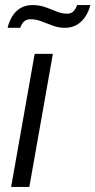

<svg xmlns="http://www.w3.org/2000/svg" viewBox="-20 -739 377 759"><path d="M24 0 117 -526H189L96 0ZM10 -629Q16 -654 28.5 -674.5Q41 -695 61 -707Q81 -719 109 -719Q135 -719 158 -711Q181 -703 202.5 -694Q224 -685 246 -685Q262 -685 271 -695Q280 -705 285 -719H337Q331 -694 317.5 -673.5Q304 -653 284 -641Q264 -629 236 -629Q212 -629 189 -637.5Q166 -646 144 -654.5Q122 -663 101 -663Q84 -663 74.5 -653.5Q65 -644 60 -629Z"/></svg>

Font: Archivo SemiBold Light
Style: Italic
Weight: 300
Italic angle: -10°
Version: Version 2.001